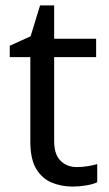

<svg xmlns="http://www.w3.org/2000/svg" viewBox="-20 -679 401 709"><path d="M264 -62Q284 -62 305 -65.5Q326 -69 339 -73V-6Q325 1 299 5.5Q273 10 249 10Q207 10 171.5 -4.5Q136 -19 114 -55Q92 -91 92 -156V-468H16V-510L93 -545L128 -659H180V-536H335V-468H180V-158Q180 -109 203.5 -85.5Q227 -62 264 -62Z"/></svg>

Font: Go Noto Kurrent-Regular
Style: Regular
Weight: 400
Designer: Monotype Design Team
Foundry: Monotype Imaging Inc.
Version: Version 2.012; ttfautohint (v1.8.4.7-5d5b)